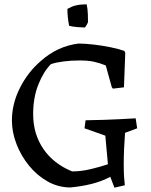

<svg xmlns="http://www.w3.org/2000/svg" viewBox="-20 -853 699 886"><path d="M508 13 489 -37Q449 -16 403.5 -4.5Q358 7 305 12Q249 12 200 -15.5Q151 -43 114 -88.5Q77 -134 56 -188.5Q35 -243 35 -297Q35 -374 72 -447.5Q109 -521 170 -573Q246 -640 342 -652Q371 -652 411 -647.5Q451 -643 490 -635Q529 -627 554 -618L558 -609L552 -450L501 -444L496 -450L468 -551Q441 -562 414 -568Q387 -574 348 -574Q309 -574 273.5 -569.5Q238 -565 215 -557Q181 -523 157 -463Q133 -403 133 -326Q133 -235 180 -166Q227 -97 313 -62Q353 -62 396 -72Q439 -82 478 -95L466 -227L370 -261L375 -298Q423 -299 460.5 -300Q498 -301 532.5 -303Q567 -305 606 -307L613 -261L557 -240Q551 -162 551 -92Q551 -61 552.5 -38Q554 -15 556 2ZM299 -734Q295 -754 293 -773.5Q291 -793 291 -812Q301 -817 310.5 -821.5Q320 -826 330 -828Q343 -831 355 -832Q367 -833 380 -833Q385 -810 385.5 -784Q386 -758 386 -751Q386 -749 379.5 -737.5Q373 -726 371 -726Q361 -726 337 -728Q313 -730 299 -734Z"/></svg>

Font: Labrada
Style: Regular
Weight: 400
Designer: Mercedes Jáuregui
Foundry: Omnibus-Type Team
Version: Version 1.000; ttfautohint (v1.8.4.7-5d5b)